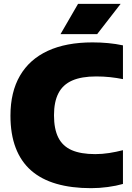

<svg xmlns="http://www.w3.org/2000/svg" viewBox="-20 -971 688 1001"><path d="M454.5 10Q352.5 10 274 -12.8Q195.5 -35.5 142.2 -82.2Q89 -129 61.8 -200.2Q34.5 -271.5 34.5 -368Q34.5 -491 84 -576.2Q133.5 -661.5 229 -705.8Q324.5 -750 462.5 -750Q504.5 -750 544.2 -746.2Q584 -742.5 621 -734.5V-558.5Q588.5 -565 553.8 -568.8Q519 -572.5 481.5 -572.5Q405 -572.5 356.5 -551.2Q308 -530 284.8 -485.2Q261.5 -440.5 261.5 -370Q261.5 -298.5 284 -253.8Q306.5 -209 354 -188.2Q401.5 -167.5 476.5 -167.5Q512.5 -167.5 549.2 -173.2Q586 -179 621 -188V-12Q586.5 -2 542.2 4Q498 10 454.5 10ZM295.5 -793 387 -951H609L486.5 -793Z"/></svg>

Font: Encode Sans Condensed Thin Black
Style: Regular
Weight: 900
Version: Version 3.002